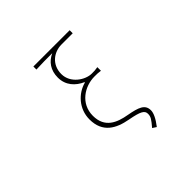

<svg xmlns="http://www.w3.org/2000/svg" viewBox="-233 -1030 1467 1467"><g transform="rotate(-45 500.0 -297.0)"><path d="M661 200C702 147 720 107 720 78C720 14 668 -4 570 -22C471 -39 376 -77 376 -206C376 -338 491 -410 597 -410C623 -410 639 -410 663 -406V-445C636 -440 625 -440 599 -440C529 -440 431 -504 431 -602C431 -705 511 -761 591 -761H713V-794H321V-761C391 -764 423 -764 495 -764C432 -735 393 -681 393 -602C393 -517 447 -462 513 -433V-429C420 -405 338 -319 338 -205C338 -62 436 -12 550 9C659 29 685 46 685 81C685 112 674 128 630 180Z"/></g></svg>

Font: Harano Aji Gothic TW ExtraLight
Style: Regular
Weight: 250
Foundry: Masamichi Hosoda
Version: HaranoAjiGothicTW-ExtraLight version 20230610;ttx 4.39.4